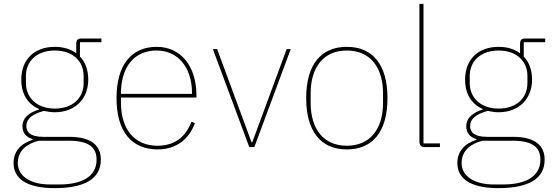

<svg xmlns="http://www.w3.org/2000/svg" viewBox="-20 -760 2860 992"><path d="M501 65C501 -7 453 -53 338 -53H203C133 -53 116 -81 116 -109C116 -146 147 -171 207 -187C227 -183 243 -180 263 -180C366 -180 436 -247 436 -349C436 -398 421 -439 393 -468V-542H504V-561H401C382 -561 374 -553 374 -534V-485C345 -506 308 -518 263 -518C156 -518 90 -451 90 -349C90 -273 124 -222 181 -197V-194C137 -181 96 -154 96 -108C96 -76 112 -52 149 -41V-38C87 -18 50 22 50 82C50 160 113 212 262 212C414 212 501 166 501 65ZM479 65C479 154 400 193 287 193H238C136 193 72 149 72 83C72 19 117 -17 180 -33H335C443 -33 479 4 479 65ZM263 -199C170 -199 114 -256 114 -330V-368C114 -442 168 -499 263 -499C358 -499 412 -442 412 -368V-330C412 -256 358 -199 263 -199Z M794 12C891 12 957 -41 987 -124L969 -131C938 -49 879 -7 794 -7C674 -7 605 -93 605 -229V-256H995V-266C995 -421 912 -518 790 -518C660 -518 582 -426 582 -253C582 -78 662 12 794 12ZM790 -499C899 -499 972 -412 972 -279V-275H605V-277C605 -413 672 -499 790 -499Z M1268 0H1294L1482 -506H1461L1283 -24H1280L1102 -506H1080Z M1772 12C1904 12 1982 -78 1982 -253C1982 -428 1904 -518 1772 -518C1640 -518 1562 -428 1562 -253C1562 -78 1640 12 1772 12ZM1772 -7C1652 -7 1585 -93 1585 -229V-277C1585 -413 1652 -499 1772 -499C1892 -499 1959 -413 1959 -277V-229C1959 -93 1892 -7 1772 -7Z M2253 0V-19H2168V-740H2147V-29C2147 -9 2156 0 2176 0Z M2794 65C2794 -7 2746 -53 2631 -53H2496C2426 -53 2409 -81 2409 -109C2409 -146 2440 -171 2500 -187C2520 -183 2536 -180 2556 -180C2659 -180 2729 -247 2729 -349C2729 -398 2714 -439 2686 -468V-542H2797V-561H2694C2675 -561 2667 -553 2667 -534V-485C2638 -506 2601 -518 2556 -518C2449 -518 2383 -451 2383 -349C2383 -273 2417 -222 2474 -197V-194C2430 -181 2389 -154 2389 -108C2389 -76 2405 -52 2442 -41V-38C2380 -18 2343 22 2343 82C2343 160 2406 212 2555 212C2707 212 2794 166 2794 65ZM2772 65C2772 154 2693 193 2580 193H2531C2429 193 2365 149 2365 83C2365 19 2410 -17 2473 -33H2628C2736 -33 2772 4 2772 65ZM2556 -199C2463 -199 2407 -256 2407 -330V-368C2407 -442 2461 -499 2556 -499C2651 -499 2705 -442 2705 -368V-330C2705 -256 2651 -199 2556 -199Z"/></svg>

Font: IBM Plex Sans Thai Looped Thin
Style: Regular
Weight: 100
Designer: Mike Abbink, Paul van der Laan, Pieter van Rosmalen, Ben Mitchell, Mark Frömberg
Foundry: Bold Monday
Version: Version 1.1